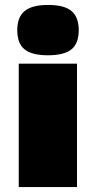

<svg xmlns="http://www.w3.org/2000/svg" viewBox="-20 -758 389 778"><path d="M292 0H56V-500H292ZM50 -636Q50 -689 80 -713.5Q110 -738 175 -738Q240 -738 269.5 -713.5Q299 -689 299 -636Q299 -582 269.5 -558Q240 -534 174 -534Q109 -534 79.5 -558Q50 -582 50 -636Z"/></svg>

Font: Fivo Sans Modern ExtBlk
Style: Regular
Weight: 950
Designer: Alexander Slobzheninov
Foundry: Alexander Slobzheninov
Version: 1.0